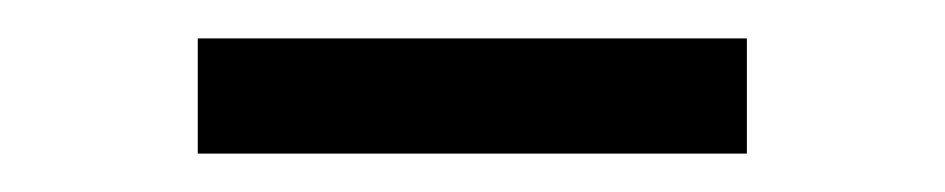

<svg xmlns="http://www.w3.org/2000/svg" viewBox="-20 -354 492 100"><path d="M83 -334H369V-274H83Z"/></svg>

Font: Roboto Serif 20pt ExtraLight
Style: Regular
Weight: 250
Version: Version 1.008